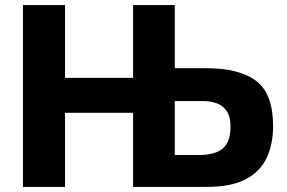

<svg xmlns="http://www.w3.org/2000/svg" viewBox="-20 -733 1124 753"><path d="M70 0V-713H235V-427.5H502V-713H665.5V-465.5H789.5Q919.5 -465.5 985.2 -415.2Q1051 -365 1051 -238.5Q1051 -167.5 1025.8 -113.8Q1000.5 -60 943.5 -30Q886.5 0 791 0H502V-290.5H235V0ZM665.5 -125H759.5Q824.5 -125 854.2 -151.2Q884 -177.5 884 -235.5Q884 -277 868.2 -298.8Q852.5 -320.5 828.2 -328.5Q804 -336.5 778 -336.5H665.5Z"/></svg>

Font: Commissioner
Style: Bold
Weight: 700
Designer: Kostas Bartsokas
Foundry: Kostas Bartsokas
Version: Version 1.000; ttfautohint (v1.8.3)